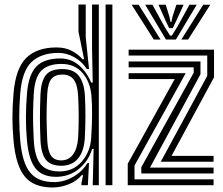

<svg xmlns="http://www.w3.org/2000/svg" viewBox="-20 -820 986 850"><path d="M477.5 0H447.5V-800H477.5ZM417.5 0H390.5L394.5 -160.5L387.8 -160.8Q372.2 -107.2 329.1 -72.2Q286 -37.2 228 -37.2Q166.8 -37.2 136.9 -74.9Q107 -112.5 99.2 -199.2Q94.5 -253 94.8 -301.9Q95 -350.8 99.5 -406.5Q106.2 -489.2 140.6 -525.2Q175 -561.2 247 -561.2Q294 -561.2 328.9 -531.5Q363.8 -501.8 383.5 -454.5H390.5L387.5 -603V-800H417.5ZM212.8 10Q129.2 10 89.4 -38.9Q49.5 -87.8 39.8 -199Q35 -252 35 -299.2Q35 -346.5 39.8 -405.2Q48.8 -516.8 96 -563.4Q143.2 -610 230.5 -610Q270 -610 299.2 -594Q328.5 -578 345 -558H352.2L327.5 -679.8V-800H359.5V-656L374.2 -514.2L364.5 -514.5Q341.8 -548.8 308.1 -567.2Q274.5 -585.8 239.5 -585.8Q163 -585.8 120.2 -546Q77.5 -506.2 69.5 -405Q65 -347.8 65.2 -297.4Q65.5 -247 69.5 -199.2Q78.2 -99.2 113.2 -56.5Q148.2 -13.8 219.5 -13.8Q262.8 -13.8 303.6 -37.1Q344.5 -60.5 367.2 -98.2H374L369 0H340.5V-9.2L347.8 -44.8H341.8Q319.5 -18.2 284 -4.1Q248.5 10 212.8 10ZM243.8 -61Q303.5 -61 341.6 -104.2Q379.8 -147.5 383.8 -210Q387.5 -269.2 387.6 -315.4Q387.8 -361.5 384.8 -396.2Q379.2 -458.5 344.6 -497.8Q310 -537 252.2 -537Q193 -537 163.4 -507.6Q133.8 -478.2 129.5 -405Q127 -361.5 126.5 -328Q126 -294.5 126.9 -264.1Q127.8 -233.8 129.5 -199.5Q133.5 -125.2 159.9 -93.1Q186.2 -61 243.8 -61ZM251.5 -86.2Q204.8 -86.2 183.5 -112.5Q162.2 -138.8 159.2 -199Q156.8 -252.8 156.8 -297.1Q156.8 -341.5 159.2 -403.5Q161.8 -458.8 182.2 -486.5Q202.8 -514.2 256.5 -514.2Q305.8 -514.2 329.1 -484Q352.5 -453.8 355.8 -397Q360.8 -309.5 355.5 -210Q352.2 -150.2 325.5 -118.2Q298.8 -86.2 251.5 -86.2ZM251.5 -110Q284 -110 303.2 -135.9Q322.5 -161.8 325.8 -210Q328.2 -248.2 328.4 -299.6Q328.5 -351 325.8 -397Q322.8 -447 305.6 -468.5Q288.5 -490 256.5 -490Q224 -490 208 -471Q192 -452 189.2 -405Q185.8 -340.8 186.2 -295.4Q186.8 -250 189.2 -198.5Q191.8 -151.2 206.1 -130.6Q220.5 -110 251.5 -110ZM691.8 -104 897.5 -484V-574H549.5V-600H927.5V-477.8L739.5 -130H925.5V-104ZM605.5 -52V-79.5L837.5 -498V-522H549.5V-548H867.5V-491.2L644 -78H925.5V-52ZM545.5 0V-95L753.5 -470H549.5V-496H802.2L575.5 -87.2V-26H925.5V0ZM562.8 -799H593.8L690.8 -645H660.8ZM622.8 -799H654.8L707.5 -703.2L732.8 -662.5H740.8L766 -703L818.8 -799H850.8L758.8 -645H714.8ZM681.8 -799H713.8L730.5 -744.5L734.8 -722.8H738.8L743.2 -744.5L760.8 -799H792.8L760.5 -728.2L744.8 -695.5H728.8L713.2 -728.2ZM879.8 -799H910.8L812.8 -645H782.8Z"/></svg>

Font: Big Shoulders Inline Text Black
Style: Regular
Weight: 900
Designer: Patric King
Foundry: XO Type Co
Version: Version 1.000